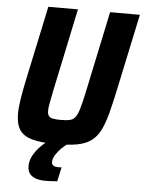

<svg xmlns="http://www.w3.org/2000/svg" viewBox="-59 -735 737 982"><g transform="rotate(5 309.5 -244.0)"><path d="M250 8Q171 8 125.5 -5Q80 -18 61 -48Q42 -78 42 -129Q42 -162 49 -206Q56 -250 68 -307L149 -688H301L212 -266Q204 -226 199 -200Q194 -174 194 -159Q194 -141 200.5 -132Q207 -123 222.5 -120Q238 -117 263 -117Q293 -117 310.5 -121.5Q328 -126 338.5 -141Q349 -156 357.5 -186Q366 -216 377 -266L466 -688H619L538 -307Q522 -230 507.5 -175Q493 -120 475 -84.5Q457 -49 429 -28.5Q401 -8 358 0Q315 8 250 8ZM214 200Q178 200 157 191Q136 182 127.5 167Q119 152 119 133Q119 95 145.5 58Q172 21 216 -10L313 0Q297 10 279.5 27Q262 44 249.5 63.5Q237 83 237 101Q237 112 244.5 118.5Q252 125 274 125Q276 125 278.5 125Q281 125 288 124L272 197Q260 198 243.5 199Q227 200 214 200Z"/></g></svg>

Font: Saira SemiCondensed
Style: Bold Italic
Weight: 700
Width: 4
Italic angle: -12°
Designer: Hector Gatti with collaboration of the Omnibus-Type team
Foundry: Omnibus-Type
Version: Version 1.101